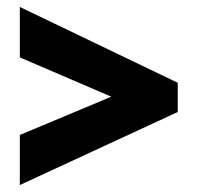

<svg xmlns="http://www.w3.org/2000/svg" viewBox="-20 -637 566 552"><path d="M37 -249V-105L491 -315V-399L37 -617V-472L300 -359Z"/></svg>

Font: Noto Sans Arabic UI Cn Bk
Style: Regular
Weight: 900
Width: 3
Designer: Monotype Design Team, Nadine Chahine and Nizar Qandah
Foundry: Monotype Imaging Inc.
Version: Version 2.010